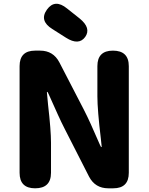

<svg xmlns="http://www.w3.org/2000/svg" viewBox="-20 -1019 804 1039"><path d="M170 0Q86 0 86 -84V-661Q86 -745 170 -745H197Q268 -745 301 -682L433 -427Q453 -388 471 -348L520 -237Q526 -223 528.5 -223Q531 -223 530 -228L526 -266Q507 -424 507 -498V-661Q507 -745 591 -745Q677 -745 677 -661V-84Q677 0 593 0H566Q495 0 462 -63L331 -320Q311 -359 293 -399L244 -508Q238 -522 235.5 -522Q233 -522 234 -517L240 -453Q256 -313 256 -247V-84Q256 0 170 0ZM441 -819Q406 -771 337 -815L263 -862Q191 -907 234 -967Q277 -1027 343 -973L411 -919Q475 -867 441 -819Z"/></svg>

Font: Resource Han Rounded JP Heavy
Style: Regular
Weight: 900
Designer: Cyano Hao (round all glyphs); Ryoko NISHIZUKA 西塚涼子 (kana, bopomofo & ideographs); Paul D. Hunt (Latin, Greek & Cyrillic)
Foundry: Cyano Hao
Version: 0.990